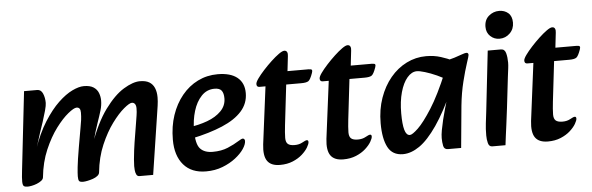

<svg xmlns="http://www.w3.org/2000/svg" viewBox="-47 -848 3133 1016"><g transform="rotate(-5 1519.5 -339.5)"><path d="M657 10Q646 10 641 -0.5Q636 -11 635 -24Q634 -37 634 -45Q634 -59 636 -81Q638 -103 641 -127.5Q644 -152 647 -170L664 -274Q667 -294 670 -311.5Q673 -329 673 -349Q673 -364 667 -372Q661 -380 651 -380Q638 -380 608 -355Q578 -330 544 -284Q510 -238 482 -173Q454 -108 446 -28L424 -175Q465 -291 515.5 -360Q566 -429 616 -459.5Q666 -490 703 -490Q734 -490 752.5 -479Q771 -468 780 -447Q789 -426 789 -397Q789 -376 785.5 -352.5Q782 -329 778 -303L730 10ZM63 14Q50 14 43.5 9.5Q37 5 36.5 -14Q36 -33 41 -75L88 -491H158Q178 -491 187.5 -469Q197 -447 197 -419Q197 -406 189.5 -378.5Q182 -351 172 -320.5Q162 -290 154 -267L128 -185L165 -191L148 -28Q147 -18 136.5 -10Q126 -2 112 3.5Q98 9 84.5 11.5Q71 14 63 14ZM358 14Q340 14 336 7Q332 0 332 -17Q332 -32 335.5 -66Q339 -100 351 -170L369 -273Q373 -293 375.5 -312.5Q378 -332 378 -352Q378 -366 373 -373Q368 -380 357 -380Q343 -380 312 -355Q281 -330 246.5 -284Q212 -238 184 -173Q156 -108 148 -28L124 -175Q154 -262 192 -322Q230 -382 269 -419Q308 -456 343.5 -473Q379 -490 405 -490Q438 -490 456.5 -478Q475 -466 482.5 -446.5Q490 -427 490 -406Q490 -381 482 -354Q474 -327 460.5 -288.5Q447 -250 431 -190L464 -202L446 -28Q445 -18 435 -10Q425 -2 410.5 3Q396 8 381.5 11Q367 14 358 14Z M1011 16Q934 16 892 -32.5Q850 -81 850 -166Q850 -237 870 -296Q890 -355 926 -399Q962 -443 1010.5 -467Q1059 -491 1116 -491Q1184 -491 1220 -462Q1256 -433 1256 -379Q1256 -324 1219.5 -283Q1183 -242 1114.5 -213Q1046 -184 951 -164L938 -224Q993 -231 1039 -248Q1085 -265 1113 -293.5Q1141 -322 1141 -361Q1141 -388 1130.5 -402Q1120 -416 1093 -416Q1052 -416 1023.5 -386Q995 -356 980.5 -308Q966 -260 966 -206Q966 -133 988.5 -108.5Q1011 -84 1055 -84Q1101 -84 1135.5 -98.5Q1170 -113 1195 -129Q1203 -134 1209 -137Q1215 -140 1219 -140Q1224 -140 1227 -136Q1230 -132 1230 -127Q1230 -109 1214 -85Q1198 -61 1168.5 -38Q1139 -15 1099 0.5Q1059 16 1011 16Z M1404 16Q1356 16 1336.5 -12Q1317 -40 1324 -100L1363 -405H1331Q1316 -405 1316 -421Q1316 -431 1329.5 -450Q1343 -469 1364 -492Q1385 -515 1407.5 -536Q1430 -557 1449 -570.5Q1468 -584 1478 -584Q1489 -584 1493 -575.5Q1497 -567 1495 -554L1486 -475H1598Q1613 -475 1615.5 -470Q1618 -465 1614 -454Q1602 -420 1591.5 -412.5Q1581 -405 1553 -405H1473L1448 -191Q1446 -172 1444.5 -155Q1443 -138 1443 -124Q1443 -101 1454 -91.5Q1465 -82 1490 -82Q1514 -82 1531.5 -92Q1549 -102 1556 -102Q1564 -102 1564 -92Q1564 -82 1553.5 -64Q1543 -46 1522.5 -27.5Q1502 -9 1472 3.5Q1442 16 1404 16Z M1740 16Q1692 16 1672.5 -12Q1653 -40 1660 -100L1699 -405H1667Q1652 -405 1652 -421Q1652 -431 1665.5 -450Q1679 -469 1700 -492Q1721 -515 1743.5 -536Q1766 -557 1785 -570.5Q1804 -584 1814 -584Q1825 -584 1829 -575.5Q1833 -567 1831 -554L1822 -475H1934Q1949 -475 1951.5 -470Q1954 -465 1950 -454Q1938 -420 1927.5 -412.5Q1917 -405 1889 -405H1809L1784 -191Q1782 -172 1780.5 -155Q1779 -138 1779 -124Q1779 -101 1790 -91.5Q1801 -82 1826 -82Q1850 -82 1867.5 -92Q1885 -102 1892 -102Q1900 -102 1900 -92Q1900 -82 1889.5 -64Q1879 -46 1858.5 -27.5Q1838 -9 1808 3.5Q1778 16 1740 16Z M2057 16Q2001 16 1977 -29.5Q1953 -75 1953 -157Q1953 -230 1974.5 -291Q1996 -352 2033 -396.5Q2070 -441 2119 -465.5Q2168 -490 2223 -490Q2266 -490 2301.5 -478.5Q2337 -467 2362 -455L2333 -350Q2306 -368 2272.5 -383Q2239 -398 2210.5 -406.5Q2182 -415 2168 -415Q2140 -415 2116.5 -387.5Q2093 -360 2079.5 -311.5Q2066 -263 2066 -200Q2066 -142 2074.5 -112Q2083 -82 2102 -82Q2115 -82 2146 -111.5Q2177 -141 2221 -210Q2265 -279 2314 -397L2342 -308Q2288 -188 2239 -117Q2190 -46 2145 -15Q2100 16 2057 16ZM2296 10Q2276 10 2272 -9.5Q2268 -29 2268 -51Q2268 -68 2272.5 -93Q2277 -118 2284 -147Q2291 -176 2299 -204L2321 -279L2292 -305L2316 -456Q2348 -461 2372.5 -469Q2397 -477 2413.5 -483Q2430 -489 2437 -489Q2448 -489 2448 -477Q2448 -472 2435.5 -434.5Q2423 -397 2408.5 -339Q2394 -281 2387 -213L2366 10Z M2531 16Q2514 16 2509 -3.5Q2504 -23 2504 -44Q2504 -80 2507.5 -108Q2511 -136 2515 -170L2551 -491H2621Q2641 -491 2647 -469Q2653 -447 2653 -419Q2653 -405 2651 -389.5Q2649 -374 2645 -342L2626 -179Q2620 -127 2615 -92Q2610 -57 2607 -32Q2604 -7 2601 16ZM2619 -548Q2591 -548 2570.5 -567Q2550 -586 2550 -617Q2550 -654 2574 -674.5Q2598 -695 2629 -695Q2658 -695 2677.5 -678Q2697 -661 2697 -627Q2697 -593 2674 -570.5Q2651 -548 2619 -548Z M2827 16Q2779 16 2759.5 -12Q2740 -40 2747 -100L2786 -405H2754Q2739 -405 2739 -421Q2739 -431 2752.5 -450Q2766 -469 2787 -492Q2808 -515 2830.5 -536Q2853 -557 2872 -570.5Q2891 -584 2901 -584Q2912 -584 2916 -575.5Q2920 -567 2918 -554L2909 -475H3021Q3036 -475 3038.5 -470Q3041 -465 3037 -454Q3025 -420 3014.5 -412.5Q3004 -405 2976 -405H2896L2871 -191Q2869 -172 2867.5 -155Q2866 -138 2866 -124Q2866 -101 2877 -91.5Q2888 -82 2913 -82Q2937 -82 2954.5 -92Q2972 -102 2979 -102Q2987 -102 2987 -92Q2987 -82 2976.5 -64Q2966 -46 2945.5 -27.5Q2925 -9 2895 3.5Q2865 16 2827 16Z"/></g></svg>

Font: Alkatra
Style: Regular
Weight: 400
Designer: Suman Bhandary
Version: Version 1.100;gftools[0.9.22]